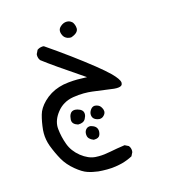

<svg xmlns="http://www.w3.org/2000/svg" viewBox="-96 -379 693 779"><g transform="rotate(-15 250.0 11.0)"><path d="M276.9 -61.5Q252 -62.5 236.1 -62.5Q220.2 -62.5 198 -60.3Q175.8 -58.1 157.7 -52.2Q120.1 -40.5 91.8 -12.7Q66.9 12.2 60.1 37.6Q52.2 65.4 48.8 99.6Q48.3 106.4 48.3 113.3Q48.3 140.1 58.1 167.5Q71.3 202.1 87.4 230.5Q103 257.8 130.6 280.8Q158.2 303.7 178.2 310.1Q198.2 316.9 222.2 319.8Q238.8 321.3 258.5 321.3Q278.3 321.3 295.2 318.6Q312 315.9 323.2 313Q346.7 306.6 367.7 295.4L375.5 279.8Q376 277.3 376 273.2Q376 269 374.3 263.2Q372.6 257.3 368.2 252.4L352.5 244.6Q317.4 249.5 290 255.1Q262.7 260.7 240.2 260.7Q232.9 260.7 226.1 260.3Q196.8 258.3 166.5 234.4Q136.7 210.4 124.8 178Q112.8 145.5 109.4 111.8Q108.9 107.4 108.9 103.5Q108.9 72.8 131.8 43.5Q157.7 9.8 201.7 2.4Q226.1 -1.5 246.3 -1.5Q266.6 -1.5 282.2 0.5L370.6 12.2Q376 12.7 380.9 12.7Q397 12.7 402.8 6.8Q406.2 3.4 406.2 -2.9Q406.2 -3.9 406.2 -4.9Q404.8 -18.6 377.4 -46.4Q356.9 -66.4 322.8 -93.8Q240.7 -159.2 140.1 -228Q137.7 -228.5 136.2 -228.5Q134.8 -228.5 132.6 -228.3Q130.4 -228 127.4 -227.5Q124.5 -227.1 122.1 -226.1Q116.7 -224.1 111.8 -220.7L104 -204.6Q103.5 -202.6 103.5 -200.2Q103.5 -186.5 111.3 -177.2Q151.4 -146 276.9 -61.5ZM239.3 190.9Q259.3 190.9 264.2 178.2Q267.1 170.4 267.1 163.6Q267.1 142.6 244.6 135.7Q239.7 133.8 236.6 133.8Q233.4 133.8 231.4 134.3Q225.6 135.3 220.7 140.1Q212.9 147.9 212.9 161.1Q212.9 163.6 213.4 166Q214.8 182.1 237.3 190.9Q238.3 190.9 239.3 190.9ZM193.8 114.7Q215.8 114.7 223.6 100.1Q229.5 89.4 229.5 80.6Q229.5 70.8 223.4 64.7Q217.3 58.6 206.5 55.7Q199.7 53.7 194.3 53.7Q180.2 53.7 173.8 65.9Q169.4 74.2 168.5 87.4Q168.5 88.4 168.5 89.8Q168.5 99.1 174.6 105.2Q180.7 111.3 191.9 114.7Q193.4 114.7 193.8 114.7ZM282.2 115.7Q293.9 115.7 301.8 106.4Q308.6 99.1 308.6 90.3Q308.6 83 303.7 74.7Q297.4 62.5 283.7 59.6Q280.3 58.6 277.3 58.6Q266.6 58.6 259.3 68.6Q252 78.6 252 88.4Q252 109.4 275.4 114.7Q278.8 115.7 282.2 115.7ZM256.3 -233.9Q287.6 -244.1 287.6 -263.7Q287.6 -266.6 286.6 -271.7Q285.6 -276.9 283 -282.7Q280.3 -288.6 277.6 -291.3Q274.9 -293.9 272.9 -294.9Q265.6 -300.3 254.9 -300.3Q241.7 -300.3 229.5 -290Q218.8 -281.2 218.8 -270Q218.8 -263.7 220.9 -257.8Q223.1 -252 225.1 -248.8Q227.1 -245.6 229.5 -243.4Q231.9 -241.2 234.6 -239.5Q237.3 -237.8 240.7 -236.3Q247.6 -233.9 256.3 -233.9Z"/></g></svg>

Font: Bakudai
Style: Light
Weight: 300
Version: Version 1.48